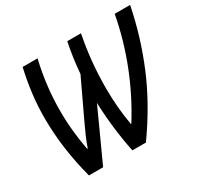

<svg xmlns="http://www.w3.org/2000/svg" viewBox="-152 -897 1116 1080"><g transform="rotate(-30 406.5 -356.5)"><path d="M133 1Q106 -100 92 -201.5Q78 -303 78 -403Q78 -482 87.5 -559Q97 -636 115 -714H212Q193 -635 183.5 -554.5Q174 -474 174 -395Q174 -324 181 -257.5Q188 -191 199 -134H203Q214 -167 230 -203.5Q246 -240 264 -278L377 -517Q381 -568 388 -617Q395 -666 405 -714H494Q461 -548 461 -376Q461 -311 466.5 -249Q472 -187 482 -132H485Q568 -264 626 -411.5Q684 -559 713 -714H813Q776 -527 702 -350.5Q628 -174 503 1H415Q398 -82 388 -168.5Q378 -255 376 -330L225 1Z"/></g></svg>

Font: Noto Sans Condensed Medium
Style: Italic
Weight: 500
Width: 3
Italic angle: -12°
Designer: Monotype Design Team
Foundry: Monotype Imaging Inc.
Version: Version 2.013; ttfautohint (v1.8.4.7-5d5b)